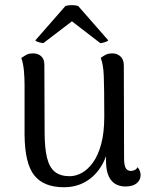

<svg xmlns="http://www.w3.org/2000/svg" viewBox="-20 -734 606 766"><path d="M428 -521Q448 -521 461 -508.5Q474 -496 474 -473L475 -103Q475 -75 481.5 -63.5Q488 -52 503 -52Q508 -52 516 -55Q524 -58 529 -67Q541 -52 541 -36Q541 -16 525.5 -3Q510 10 481 10Q443 10 423 -15.5Q403 -41 403 -92V-163L418 -181Q412 -120 387.5 -77Q363 -34 324 -10.5Q285 13 235 13Q155 13 117 -34Q79 -81 78 -197V-395Q78 -422 75.5 -451Q73 -480 65 -503Q74 -509 84.5 -515Q95 -521 112 -521Q132 -521 144.5 -509.5Q157 -498 157 -476L158 -207Q158 -144 167.5 -105Q177 -66 199 -48.5Q221 -31 258 -31Q282 -31 306 -44Q330 -57 350.5 -85Q371 -113 383.5 -158.5Q396 -204 396 -269Q396 -329 395.5 -368Q395 -407 394 -431.5Q393 -456 390 -472.5Q387 -489 382 -503Q388 -508 399.5 -514.5Q411 -521 428 -521ZM153 -562Q147 -562 135 -565.5Q123 -569 121 -573L241 -710Q247 -712 257 -713Q267 -714 276.5 -713Q286 -712 292 -710L412 -573Q409 -569 397.5 -565.5Q386 -562 380 -562L267 -649Z"/></svg>

Font: Arima Thin
Style: Regular
Weight: 400
Version: Version 1.100